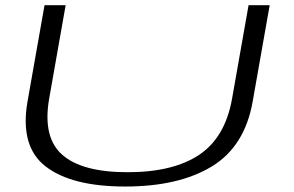

<svg xmlns="http://www.w3.org/2000/svg" viewBox="-20 -694 1100 718"><path d="M448 3.5Q248 3.5 150.8 -71.5Q53.5 -146.5 83 -315L146.5 -674.5H225.5L164 -326Q138.5 -180.5 212.8 -115.2Q287 -50 457 -50Q627.5 -50 725 -115.2Q822.5 -180.5 848 -326L909.5 -674.5H988.5L925 -315Q895.5 -146.5 772 -71.5Q648.5 3.5 448 3.5Z"/></svg>

Font: Anybody UltraExpanded Light
Style: Italic
Weight: 300
Width: 9
Italic angle: -10°
Designer: Tyler Finck
Foundry: Etcetera Type Company
Version: Version 1.010; ttfautohint (v1.8.3) -l 8 -r 50 -G 200 -x 14 